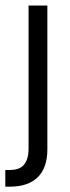

<svg xmlns="http://www.w3.org/2000/svg" viewBox="-45 -537 260 709"><path d="M-25.4 90.8H-9.8Q23.4 90.8 40 75.2Q60.5 54.7 60.5 11.7V-516.6H129.9V14.6Q129.9 82 94.7 117.2Q58.6 152.3 -7.8 152.3H-25.4Z"/></svg>

Font: Dinish Condensed
Style: Regular
Weight: 400
Width: 3
Designer: Bert Driehuis
Foundry: Playbeing
Version: Version 3.006; git-39231f3c-release